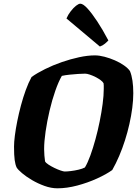

<svg xmlns="http://www.w3.org/2000/svg" viewBox="-20 -1020 752 1040"><path d="M291 0Q257 0 221 -13Q185 -26 153.5 -44.5Q122 -63 99.5 -82Q77 -101 70 -113Q63 -128 59.5 -153Q56 -178 56 -226Q56 -250 60.5 -285.5Q65 -321 73.5 -363.5Q82 -406 93.5 -449Q105 -492 119.5 -532Q134 -572 151 -603Q182 -625 224.5 -646Q267 -667 314.5 -683.5Q362 -700 408.5 -710Q455 -720 494 -720Q518 -720 546.5 -712.5Q575 -705 602.5 -693Q630 -681 652 -665.5Q674 -650 684 -635Q693 -613 697.5 -583Q702 -553 702 -515Q702 -478 696.5 -435.5Q691 -393 681 -348.5Q671 -304 657 -260Q643 -216 625.5 -175Q608 -134 588 -99Q556 -76 505.5 -53Q455 -30 398.5 -15Q342 0 291 0ZM331 -91Q343 -91 364 -93.5Q385 -96 406 -101Q427 -106 440 -113Q455 -138 469.5 -178Q484 -218 497 -265.5Q510 -313 520 -362.5Q530 -412 536 -457.5Q542 -503 542 -538Q542 -549 542 -556.5Q542 -564 541 -569Q537 -577 525 -586Q513 -595 497 -603Q481 -611 466 -616Q451 -621 441 -621Q426 -621 403 -619.5Q380 -618 356.5 -615.5Q333 -613 315 -609Q297 -578 279.5 -528Q262 -478 248.5 -420.5Q235 -363 227 -308Q219 -253 219 -212Q219 -195 220.5 -177.5Q222 -160 224 -146Q228 -138 242.5 -128.5Q257 -119 274.5 -110.5Q292 -102 308 -96.5Q324 -91 331 -91ZM521 -768 340 -920Q349 -941 363.5 -959.5Q378 -978 392 -989Q406 -1000 415 -1000Q430 -1000 453.5 -974.5Q477 -949 506.5 -904.5Q536 -860 567 -801Q561 -794 548.5 -783.5Q536 -773 521 -768Z"/></svg>

Font: Texturina Medium 12pt Black
Style: Italic
Weight: 900
Italic angle: -11°
Version: Version 1.002